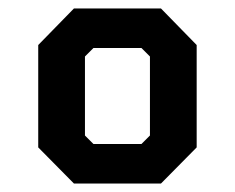

<svg xmlns="http://www.w3.org/2000/svg" viewBox="-20 -757 553 452"><path d="M154 -325 70 -410V-651L154 -737H359L443 -651V-410L359 -325ZM200 -418H313L333 -438V-624L313 -644H200L180 -624V-438Z"/></svg>

Font: Tomorrow Medium
Style: Regular
Weight: 500
Designer: Tony de Marco, Monica Rizzolli
Foundry: Just in Type
Version: Version 2.002